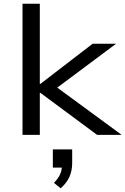

<svg xmlns="http://www.w3.org/2000/svg" viewBox="-20 -725 674 1032"><path d="M101 0V-705H194V-274H197L478 -490H604L261 -234L262 -273L634 0H502L197 -226H194V0ZM306 287 270 258Q293 234 303 212Q313 190 313 162L331 176H264V78H368V150Q368 193 353 226Q338 259 306 287Z"/></svg>

Font: Nunito Sans 10pt Expanded
Style: Regular
Weight: 400
Width: 7
Designer: Vernon Adams
Foundry: Vernon Adams
Version: Version 3.101;gftools[0.9.27]